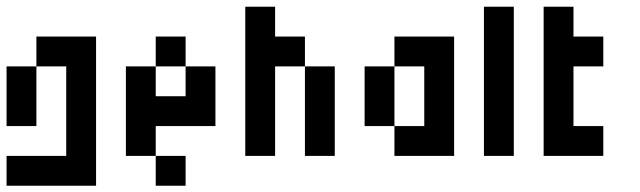

<svg xmlns="http://www.w3.org/2000/svg" viewBox="-20 -475 1949 585"><path d="M181.8 -363.6H272.7V-272.7H181.8ZM181.8 -272.7H272.7V-181.8H181.8ZM181.8 -181.8H272.7V-90.9H181.8ZM181.8 -90.9H272.7V0H181.8ZM181.8 0H272.7V90.9H181.8ZM90.9 0H181.8V90.9H90.9ZM0 0H90.9V90.9H0ZM90.9 -363.6H181.8V-272.7H90.9ZM0 -272.7H90.9V-181.8H0ZM0 -181.8H90.9V-90.9H0Z M454.5 -363.6H545.5V-272.7H454.5ZM545.5 -272.7H636.4V-181.8H545.5ZM363.6 -272.7H454.5V-181.8H363.6ZM545.5 -181.8H636.4V-90.9H545.5ZM454.5 -181.8H545.5V-90.9H454.5ZM363.6 -181.8H454.5V-90.9H363.6ZM363.6 -90.9H454.5V0H363.6ZM454.5 0H545.5V90.9H454.5Z M727.3 -454.5H818.2V-363.6H727.3ZM727.3 -363.6H818.2V-272.7H727.3ZM727.3 -272.7H818.2V-181.8H727.3ZM727.3 -181.8H818.2V-90.9H727.3ZM727.3 -90.9H818.2V0H727.3ZM818.2 -363.6H909.1V-272.7H818.2ZM909.1 -272.7H1000V-181.8H909.1ZM909.1 -181.8H1000V-90.9H909.1ZM909.1 -90.9H1000V0H909.1Z M1272.7 -363.6H1363.6V-272.7H1272.7ZM1272.7 -272.7H1363.6V-181.8H1272.7ZM1272.7 -181.8H1363.6V-90.9H1272.7ZM1272.7 -90.9H1363.6V0H1272.7ZM1181.8 -363.6H1272.7V-272.7H1181.8ZM1181.8 -90.9H1272.7V0H1181.8ZM1090.9 -272.7H1181.8V-181.8H1090.9ZM1090.9 -181.8H1181.8V-90.9H1090.9Z M1454.5 -454.5H1545.5V-363.6H1454.5ZM1454.5 -363.6H1545.5V-272.7H1454.5ZM1454.5 -272.7H1545.5V-181.8H1454.5ZM1454.5 -181.8H1545.5V-90.9H1454.5ZM1454.5 -90.9H1545.5V0H1454.5Z M1636.4 -454.5H1727.3V-363.6H1636.4ZM1636.4 -363.6H1727.3V-272.7H1636.4ZM1636.4 -272.7H1727.3V-181.8H1636.4ZM1636.4 -181.8H1727.3V-90.9H1636.4ZM1636.4 -90.9H1727.3V0H1636.4ZM1727.3 -90.9H1818.2V0H1727.3ZM1727.3 -363.6H1818.2V-272.7H1727.3Z"/></svg>

Font: Micro 5
Style: Regular
Weight: 400
Designer: Sarah Cadigan-Fried
Version: Version 1.000; ttfautohint (v1.8.4.7-5d5b)